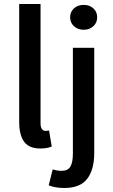

<svg xmlns="http://www.w3.org/2000/svg" viewBox="-20 -728 565 957"><path d="M206.5 -75.7Q215.8 -75.7 224.6 -77.6L237.8 2.4Q214.8 12.2 180.7 12.2Q125 12.2 100.3 -21.5Q75.7 -55.2 75.7 -119.6V-708H182.1V-113.3Q182.1 -93.8 189.2 -84.7Q196.3 -75.7 206.5 -75.7ZM464.4 -641.6Q464.4 -614.7 445.1 -597.2Q425.8 -579.6 397.5 -579.6Q368.2 -579.6 348.9 -597.2Q329.6 -614.7 329.6 -641.6Q329.6 -668.9 348.6 -686.3Q367.7 -703.6 397.5 -703.6Q426.3 -703.6 445.3 -686.3Q464.4 -668.9 464.4 -641.6ZM300.3 209Q255.4 209 222.7 195.8L242.7 116.2Q265.6 123.5 286.1 123.5Q318.4 123.5 330.8 102.5Q343.3 81.5 343.3 36.1V-489.7H449.7V34.7Q449.7 117.2 414.8 163.1Q379.9 209 300.3 209Z"/></svg>

Font: Varta
Style: Bold
Weight: 700
Designer: Joana Correia, Viktoriya Grabowska, Eben Sorkin
Foundry: Sorkin Type
Version: Version 1.002; ttfautohint (v1.3) -l 8 -r 24 -G 200 -x 12 -H